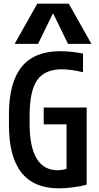

<svg xmlns="http://www.w3.org/2000/svg" viewBox="-20 -1020 540 1050"><path d="M302 10Q29 10 29 -335V-395Q29 -569 98.5 -654.5Q168 -740 310 -740Q342 -740 373.5 -736.5Q405 -733 434 -727V-625Q405 -632 375.5 -636.5Q346 -641 318 -641Q225 -641 183.5 -582Q142 -523 142 -388V-343Q142 -217 180.5 -153Q219 -89 295 -89Q316 -89 338.5 -95Q361 -101 384 -114L344 -57V-340H219V-432H454V-10Q421 -1 379 4.5Q337 10 302 10ZM60 -780 184 -1000H356L480 -780H352L272 -944H268L188 -780Z"/></svg>

Font: M PLUS 1 Code Medium
Style: Regular
Weight: 500
Designer: Coji Morishita
Foundry: UNDERFOREST DESIGN
Version: Version 1.002